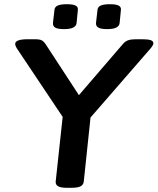

<svg xmlns="http://www.w3.org/2000/svg" viewBox="-20 -888 747 910"><path d="M294 2Q241 2 244 -28L277 -334L59 -660Q52 -672 52 -680Q52 -702 112 -702H145Q169 -702 178.5 -696.5Q188 -691 196 -679L354 -437L563 -680Q573 -692 587 -697Q601 -702 625 -702H653Q682 -702 694.5 -697.5Q707 -693 707 -683Q707 -675 695 -660L409 -331L377 -27Q375 -12 362 -5Q349 2 320 2ZM488 -750Q459 -750 446.5 -757Q434 -764 435 -779L442 -840Q443 -855 457 -861.5Q471 -868 501 -868Q530 -868 542.5 -861.5Q555 -855 553 -840L547 -779Q544 -750 488 -750ZM284 -750Q254 -750 242 -757Q230 -764 231 -779L238 -840Q239 -855 253 -861.5Q267 -868 296 -868Q326 -868 338.5 -861.5Q351 -855 349 -840L343 -779Q340 -750 284 -750Z"/></svg>

Font: Asap Expanded Expanded SemiBold
Style: Italic
Weight: 600
Width: 7
Italic angle: -6°
Designer: Pablo Cosgaya
Foundry: Omnibus-Type
Version: Version 3.001; ttfautohint (v1.8.4.7-5d5b)